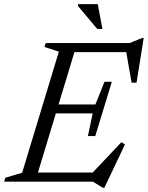

<svg xmlns="http://www.w3.org/2000/svg" viewBox="-37 -878 714 928"><path d="M247.5 -628.5 178 -651 184 -670H336L133 0H-17L-11 -19L70 -43ZM571.5 -635.5 592 -626H275L289.5 -670H589.5L650 -694.5H657.5L623 -478.5H599ZM460 29.5 412 0H84.5L99 -44H441L401.5 -34L549.5 -190.5L567 -180L467.5 29.5ZM423.5 -220.5H388L411 -330H185.5L198.5 -373H424L468 -482.5H503.5L463.5 -351.5ZM458 -738H433L340 -849V-858H435.5Z"/></svg>

Font: Newsreader 16pt
Style: Italic
Weight: 400
Italic angle: -17°
Designer: Hugues Gentile
Foundry: Production Type
Version: Version 1.003